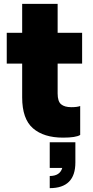

<svg xmlns="http://www.w3.org/2000/svg" viewBox="-20 -700 480 996"><path d="M307 14Q207 14 151 -34.5Q95 -83 95 -195V-370H15V-530H95V-680H279V-530H406V-370H279V-215Q279 -174 297 -159Q315 -144 350 -144Q380 -144 396 -150V0Q374 14 307 14ZM238 276V213Q291 213 303 171H238V38H371V143Q371 276 238 276Z"/></svg>

Font: Tanohe Sans ExtraBold
Style: Regular
Weight: 800
Designer: Village Type and Design LLC & Cristiano Sobral
Foundry: Cooper Hewitt Smithsonian Design Museum
Version: Version 1.00;September 29, 2021;FontCreator 13.0.0.2655 64-b